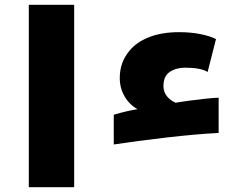

<svg xmlns="http://www.w3.org/2000/svg" viewBox="-20 -780 979 800"><path d="M454 -302Q485 -311 509 -316.5Q533 -322 553 -325Q519 -344 499 -378.5Q479 -413 479 -455Q479 -520 519 -568Q549 -605 602 -625.5Q655 -646 726 -646Q776 -646 817 -637.5Q858 -629 880 -617L845 -480Q817 -498 751 -498Q714 -498 687.5 -480.5Q661 -463 661 -421Q661 -397 675.5 -379Q690 -361 712 -352L730 -355Q740 -357 768 -360.5Q796 -364 830 -368Q864 -372 891 -373V-226Q847 -224 790.5 -219Q734 -214 673.5 -207Q613 -200 556 -192.5Q499 -185 454 -178ZM100 -760H289V0H100Z"/></svg>

Font: Noto Kufi Arabic Black
Style: Regular
Weight: 900
Designer: Monotype Design Team, David Williams, Khaled Hosny
Foundry: Google LLC
Version: Version 2.109; ttfautohint (v1.8.4.7-5d5b)